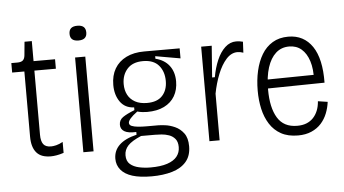

<svg xmlns="http://www.w3.org/2000/svg" viewBox="-56 -789 1882 1050"><g transform="rotate(-5 885.5 -264.0)"><path d="M196 7Q170 7 150.5 0Q131 -7 118 -22Q105 -37 98.5 -59Q92 -81 92 -111V-468H25V-520H57Q79 -520 88.5 -528.5Q98 -537 100 -556L107 -630H147V-520H265V-468H147V-116Q147 -81 159.5 -64Q172 -47 202 -47Q214 -47 230.5 -51Q247 -55 267 -66V-6Q246 1 228 4Q210 7 196 7Z M375 0V-520H431V0ZM402 -611Q379 -611 367.5 -621Q356 -631 356 -651Q356 -672 367.5 -682Q379 -692 402 -692Q425 -692 436.5 -682Q448 -672 448 -651Q448 -631 436.5 -621Q425 -611 402 -611Z M736 164Q672 164 630.5 151Q589 138 567.5 112Q546 86 546 51Q546 6 578 -24.5Q610 -55 673 -70V-85Q628 -83 607.5 -95.5Q587 -108 587 -132Q587 -158 608.5 -173Q630 -188 673 -205V-220Q623 -222 596.5 -259.5Q570 -297 570 -352Q570 -404 592 -441.5Q614 -479 655.5 -499.5Q697 -520 754 -520H949V-465L812 -489V-475Q861 -463 887.5 -428.5Q914 -394 914 -342Q914 -296 894 -261.5Q874 -227 835.5 -208Q797 -189 742 -189Q730 -189 716.5 -190.5Q703 -192 688 -196Q662 -177 649.5 -162.5Q637 -148 637 -138Q637 -126 650.5 -120.5Q664 -115 685.5 -113Q707 -111 731 -111H796Q808 -111 833.5 -108Q859 -105 887 -92.5Q915 -80 934.5 -54Q954 -28 954 18Q954 70 926 102.5Q898 135 848.5 149.5Q799 164 736 164ZM734 115Q790 115 826 103Q862 91 879.5 69Q897 47 897 17Q897 -12 883.5 -28Q870 -44 850 -51Q830 -58 809.5 -59.5Q789 -61 773 -61H697Q645 -39 624 -16Q603 7 603 37Q603 69 622 85.5Q641 102 671 108.5Q701 115 734 115ZM746 -238Q802 -238 830 -268.5Q858 -299 858 -349Q858 -401 829.5 -434.5Q801 -468 743 -468Q686 -468 656.5 -435Q627 -402 627 -352Q627 -318 640.5 -292.5Q654 -267 680.5 -252.5Q707 -238 746 -238Z M1067 0V-318V-519H1125L1112 -346H1127Q1136 -397 1154 -439Q1172 -481 1199 -506Q1226 -531 1260 -531Q1268 -531 1277 -530Q1286 -529 1297 -526L1294 -466Q1285 -469 1277.5 -470.5Q1270 -472 1262 -472Q1228 -472 1200.5 -441.5Q1173 -411 1153.5 -362Q1134 -313 1123 -256V0Z M1553 11Q1498 11 1460 -10Q1422 -31 1398.5 -68Q1375 -105 1364.5 -152Q1354 -199 1354 -252Q1354 -310 1365.5 -360.5Q1377 -411 1400 -449.5Q1423 -488 1459.5 -510Q1496 -532 1546 -532Q1589 -532 1622 -514.5Q1655 -497 1678 -463Q1701 -429 1712 -379Q1723 -329 1722 -264L1390 -259V-308L1685 -312L1666 -283Q1669 -344 1655 -387.5Q1641 -431 1613.5 -454.5Q1586 -478 1546 -478Q1503 -478 1473 -451Q1443 -424 1427 -374Q1411 -324 1411 -253Q1411 -154 1445 -98Q1479 -42 1553 -42Q1582 -42 1603.5 -50.5Q1625 -59 1640.5 -75Q1656 -91 1665.5 -114Q1675 -137 1677 -166L1730 -158Q1726 -126 1714 -95.5Q1702 -65 1680.5 -41Q1659 -17 1627 -3Q1595 11 1553 11Z"/></g></svg>

Font: Bricolage Grotesque SemiCondensed ExtraLight
Style: Regular
Weight: 250
Width: 4
Designer: Mathieu Triay
Foundry: Atelier Triay
Version: Version 1.000;gftools[0.9.30]